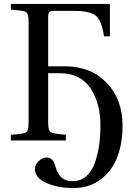

<svg xmlns="http://www.w3.org/2000/svg" viewBox="-20 -712 690 973"><path d="M35 0V-29Q101 -33 113 -42Q125 -51 125 -93V-599Q125 -641 113 -650Q101 -659 35 -663V-692H537V-528H507Q496 -606 466.5 -631.5Q437 -657 352 -657H261Q236 -657 230 -651.5Q224 -646 224 -621V-376H308Q440 -376 520.5 -292.5Q601 -209 601 -76Q601 11 575.5 81Q550 151 492 196Q434 241 351 241Q272 241 214.5 215Q157 189 157 145Q157 123 176 104.5Q195 86 216 86Q248 86 260 128Q264 144 269.5 156Q275 168 285 180.5Q295 193 311 199.5Q327 206 349 206Q388 206 416.5 181.5Q445 157 460 115Q475 73 482 26Q489 -21 489 -76Q489 -191 437.5 -266Q386 -341 283 -341H224V-93Q224 -51 236.5 -42.5Q249 -34 314 -29V0Z"/></svg>

Font: Heuristica
Style: Regular
Weight: 400
Version: Version 1.0.1 ; ttfautohint (v1.4.1)